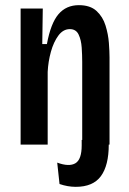

<svg xmlns="http://www.w3.org/2000/svg" viewBox="-20 -561 501 745"><path d="M60 0V-528H146L144 -390H162Q177 -471 207 -506Q237 -541 286 -541Q330 -541 354.5 -518.5Q379 -496 389.5 -462Q400 -428 402.5 -394.5Q405 -361 405 -338V0H402Q402 81 371.5 122.5Q341 164 274 164Q243 164 211 153L202 70Q248 87 272.5 72.5Q297 58 297 3V-18H299V-321Q299 -347 297 -376.5Q295 -406 285 -427Q275 -448 251 -448Q225 -448 206.5 -423Q188 -398 177.5 -360Q167 -322 165 -282V0Z"/></svg>

Font: Bricolage Grotesque 10pt Condensed Medium
Style: Regular
Weight: 500
Width: 3
Designer: Mathieu Triay
Foundry: Atelier Triay
Version: Version 1.000; ttfautohint (v1.8.4.7-5d5b);gftools[0.9.32]